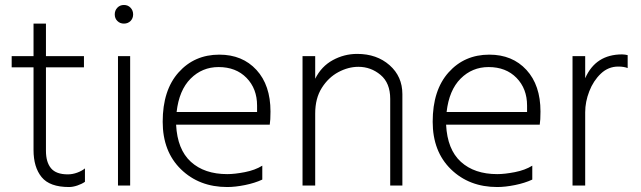

<svg xmlns="http://www.w3.org/2000/svg" viewBox="-20 -750 2580 773"><path d="M258 3Q180 3 147.5 -37Q115 -77 115 -146V-479H27V-524H115V-655H165V-524H318V-479H165V-143Q165 -97 185.5 -72.5Q206 -48 253 -48Q272 -48 291 -55Q310 -62 322 -72V-18Q309 -9 291 -3Q273 3 258 3Z M504 -3H455V-524H504ZM479 -655Q463 -655 452.5 -665.5Q442 -676 442 -692Q442 -708 452.5 -719Q463 -730 479 -730Q495 -730 505.5 -719Q516 -708 516 -692Q516 -676 505.5 -665.5Q495 -655 479 -655Z M1015 -299V-325Q1015 -393 972.5 -436.5Q930 -480 860 -480Q794 -480 747.5 -433.5Q701 -387 691 -299ZM895 3Q782 3 708.5 -68.5Q635 -140 635 -260Q635 -387 699 -458.5Q763 -530 863 -530Q956 -530 1012.5 -468.5Q1069 -407 1069 -301Q1069 -266 1066 -248H689Q694 -148 748.5 -98.5Q803 -49 895 -49Q925 -49 966 -57Q1007 -65 1036 -83V-27Q1006 -13 966.5 -5Q927 3 895 3Z M1600 -3H1551V-352Q1551 -416 1512 -448.5Q1473 -481 1423 -481Q1382 -481 1342 -459.5Q1302 -438 1275.5 -396Q1249 -354 1249 -293V-3H1198V-524H1249V-433Q1274 -483 1320 -508Q1366 -533 1418 -533Q1497 -533 1548.5 -487.5Q1600 -442 1600 -371Z M2102 -299V-325Q2102 -393 2059.5 -436.5Q2017 -480 1947 -480Q1881 -480 1834.5 -433.5Q1788 -387 1778 -299ZM1982 3Q1869 3 1795.5 -68.5Q1722 -140 1722 -260Q1722 -387 1786 -458.5Q1850 -530 1950 -530Q2043 -530 2099.5 -468.5Q2156 -407 2156 -301Q2156 -266 2153 -248H1776Q1781 -148 1835.5 -98.5Q1890 -49 1982 -49Q2012 -49 2053 -57Q2094 -65 2123 -83V-27Q2093 -13 2053.5 -5Q2014 3 1982 3Z M2336 -3H2285V-524H2336V-435Q2378 -531 2485 -531Q2492 -531 2497 -530Q2502 -529 2507 -528V-476Q2492 -482 2469 -482Q2429 -482 2399 -453.5Q2369 -425 2352.5 -382.5Q2336 -340 2336 -298Z"/></svg>

Font: LXGW 975 Gothic SC 200W
Style: Regular
Weight: 200
Version: Version 2.01;February 25, 2021